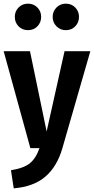

<svg xmlns="http://www.w3.org/2000/svg" viewBox="-22 -810 514 1050"><path d="M319 1Q290 101 226 156Q162 211 53 220L38 121Q107 110 140.5 83.5Q174 57 194 0H144L-2 -530H142L233 -91L331 -530H472ZM203 -718Q203 -687 182.5 -666Q162 -645 131 -645Q100 -645 79.5 -666Q59 -687 59 -718Q59 -748 79.5 -769Q100 -790 131 -790Q162 -790 182.5 -769Q203 -748 203 -718ZM410 -718Q410 -687 389.5 -666Q369 -645 338 -645Q308 -645 287 -666Q266 -687 266 -718Q266 -748 287 -769Q308 -790 338 -790Q369 -790 389.5 -769Q410 -748 410 -718Z"/></svg>

Font: Fira Sans Condensed SemiBold
Style: Regular
Weight: 600
Width: 3
Designer: bBox Type GmbH & Carrois Corporate GbR & Edenspiekermann AG
Foundry: bBox Type GmbH & Carrois Corporate GbR & Edenspiekermann AG
Version: Version 4.301